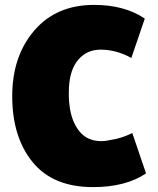

<svg xmlns="http://www.w3.org/2000/svg" viewBox="-20 -738 647 785"><path d="M577 -29Q494 27 360 27Q197 27 113.5 -75Q30 -177 30 -345Q30 -508 120 -613Q210 -718 365 -718Q489 -718 572 -662L517 -501Q456 -535 391 -535Q336 -535 301 -495Q266 -455 262 -381Q260 -338 264 -309Q271 -244 303.5 -202.5Q336 -161 394 -161Q413 -161 433 -166Q473 -171 521 -194Z"/></svg>

Font: Repo
Style: ExtraBlack
Weight: 1000
Designer: Stefan Peev
Foundry: Context Ltd
Version: Version 001.000